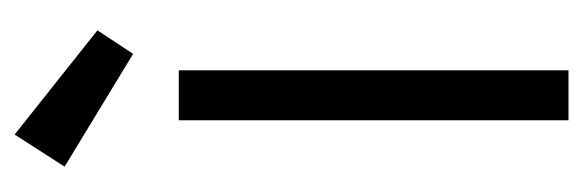

<svg xmlns="http://www.w3.org/2000/svg" viewBox="-294 -522 816 269"><g transform="rotate(-90 114.5 -388.0)"><path d="M150 -546V0H80V-546ZM15 -706 60 -776 206 -660 173 -610Z"/></g></svg>

Font: Fz Poppins Light
Style: Regular
Weight: 300
Designer: Ninad Kale (Devanagari), Jonny Pinhorn (Latin)
Foundry: Indian Type Foundry
Version: Vit hóa bi Vntype.Com & FontZin.Com